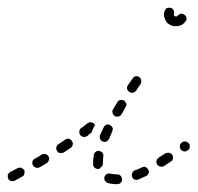

<svg xmlns="http://www.w3.org/2000/svg" viewBox="-32 -451 506 491"><path d="M272 19Q275 19 276 17Q278 15 279 13Q280 11 280 8Q280 3 277 -1Q273 -5 268 -5Q258 -5 250 -7Q245 -8 241 -6Q236 -3 235 2Q234 4 235 7Q235 9 236 11Q238 13 240 15Q241 16 244 17Q254 20 267 20Q270 20 272 19ZM-4 12Q-9 10 -11 6Q-13 1 -12 -4Q-10 -9 -6 -11L13 -21Q17 -23 22 -22Q27 -20 30 -16Q32 -11 30 -6Q29 -1 24 1L6 11Q1 13 -4 12ZM348 -8Q350 -13 347 -17Q346 -20 344 -21Q342 -23 340 -24Q338 -25 335 -24Q333 -24 331 -23Q321 -18 312 -15Q310 -14 308 -12Q307 -10 306 -8Q305 -6 305 -3Q305 -1 306 1Q307 6 312 8Q317 10 322 8Q331 4 342 -1Q346 -3 348 -8ZM209 -23Q206 -26 206 -32V-33Q206 -43 208 -55Q209 -60 213 -63Q217 -66 222 -65Q225 -64 227 -63Q229 -62 230 -60Q232 -58 232 -55Q233 -53 232 -50Q231 -41 231 -33V-32Q231 -30 230 -28Q230 -26 228 -25Q225 -23 223 -20Q222 -20 221 -19Q219 -19 218 -19Q213 -19 209 -23ZM93 -42Q95 -47 92 -51Q89 -56 84 -57Q79 -58 75 -56Q66 -50 57 -45Q52 -43 51 -38Q50 -33 52 -28Q55 -24 60 -22Q65 -21 69 -23Q79 -29 88 -34Q92 -37 93 -42ZM410 -45Q411 -50 409 -55Q407 -57 405 -58Q403 -60 401 -60Q398 -61 396 -60Q393 -60 391 -59Q382 -53 374 -48Q372 -46 370 -44Q369 -42 368 -40Q368 -37 368 -35Q369 -32 370 -30Q373 -26 378 -25Q383 -24 387 -26Q396 -32 405 -38Q409 -40 410 -45ZM154 -81Q155 -86 152 -90Q149 -95 144 -96Q139 -97 135 -94Q126 -88 117 -82Q113 -79 112 -74Q111 -69 114 -65Q115 -63 117 -61Q119 -60 122 -60Q124 -59 127 -60Q129 -60 131 -61Q140 -67 149 -73Q153 -76 154 -81ZM452 -70Q453 -72 453 -75Q454 -77 453 -80Q453 -82 451 -84Q448 -88 443 -89Q438 -90 434 -87H433Q431 -85 430 -83Q428 -81 428 -79Q428 -76 428 -74Q429 -71 430 -69Q433 -65 438 -64Q443 -63 447 -66L448 -67Q450 -68 452 -70ZM224 -96Q226 -91 231 -89Q233 -88 235 -88Q238 -88 240 -89Q242 -90 244 -92Q246 -94 247 -96Q251 -105 255 -115Q256 -117 256 -119Q257 -122 256 -124Q255 -127 253 -128Q252 -130 249 -131Q247 -132 245 -133Q242 -133 240 -132Q237 -131 236 -129Q234 -128 233 -125Q228 -115 224 -106Q222 -101 224 -96ZM181 -101Q176 -102 173 -106Q170 -110 171 -115Q171 -120 175 -123Q184 -129 192 -136Q194 -137 196 -138Q198 -139 201 -138Q203 -138 205 -137Q208 -136 209 -134Q210 -133 210 -133Q210 -132 211 -132Q207 -123 203 -115Q203 -113 202 -112Q196 -108 191 -103Q186 -100 181 -101ZM256 -162Q257 -157 262 -154Q266 -152 271 -153Q276 -154 279 -159Q284 -167 289 -177Q292 -181 291 -186Q289 -191 285 -194Q280 -196 275 -195Q270 -194 268 -189Q262 -180 257 -171Q254 -167 256 -162ZM293 -224Q294 -219 299 -216Q301 -214 303 -214Q306 -213 308 -214Q310 -214 313 -216Q315 -217 316 -219L328 -237Q330 -241 329 -246Q328 -251 324 -254Q320 -257 315 -256Q310 -255 307 -250L295 -233Q292 -229 293 -224ZM418 -409Q416 -409 414 -410Q413 -412 412 -414Q412 -415 413 -416Q414 -421 412 -425Q409 -430 404 -431Q399 -432 394 -430Q390 -427 389 -422Q387 -418 387 -414Q387 -408 390 -402Q392 -397 396 -392Q401 -388 406 -386Q412 -384 418 -384Q425 -384 432 -387Q438 -390 442 -396Q446 -400 445 -405Q444 -410 440 -413Q436 -416 431 -416Q426 -415 422 -411Q422 -410 421 -409Q419 -409 418 -409Z"/></svg>

Font: FRB American Cursive Guidelines Dashed
Style: Italic
Weight: 400
Italic angle: -25°
Version: Version 2.0;Modular Font Editor K font №1